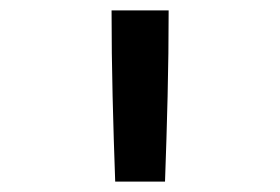

<svg xmlns="http://www.w3.org/2000/svg" viewBox="-20 -792 540 370"><path d="M202 -442Q199 -524 197 -606.5Q195 -689 195 -772H305Q305 -689 303 -606.5Q301 -524 298 -442Z"/></svg>

Font: Iosevka SS04 Semibold
Style: Regular
Weight: 600
Monospace: yes
Designer: Belleve Invis
Foundry: Belleve Invis
Version: Version 19.0.0; ttfautohint (v1.8.4)